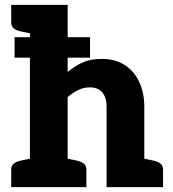

<svg xmlns="http://www.w3.org/2000/svg" viewBox="-20 -769 710 789"><path d="M103 0V-749H258V-473Q286 -497 319 -512Q352 -527 397 -527Q454 -527 493 -501.5Q532 -476 552.5 -431.5Q573 -387 573 -330V0H418V-330Q418 -368 400.5 -389Q383 -410 349 -410Q324 -410 301.5 -399Q279 -388 258 -370V0ZM553 0 567 -118 611 -109Q629 -105 639.5 -96.5Q650 -88 650 -71V0ZM26 0V-71Q26 -88 36.5 -96.5Q47 -105 65 -109L109 -118L123 0ZM123 -749 109 -631 65 -640Q47 -644 36.5 -652.5Q26 -661 26 -678V-749ZM238 0 252 -118 296 -109Q314 -105 324.5 -96.5Q335 -88 335 -71V0ZM40 -532V-616H350V-532Z"/></svg>

Font: Aleo Black
Style: Regular
Weight: 900
Designer: Alessio Laiso
Foundry: Alessio Laiso
Version: Version 2.001;gftools[0.9.29]